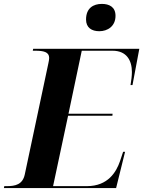

<svg xmlns="http://www.w3.org/2000/svg" viewBox="-48 -964 734 984"><path d="M461 -804C503 -804 544 -829 544 -883C544 -929 511 -944 474 -944C431 -944 393 -923 393 -864C393 -822 422 -804 461 -804ZM-28 0H547L593 -186H583L567 -138C548 -83 506 -10 397 -10H224L301 -371H528L529 -381H303L371 -704H529C601 -704 628 -654 628 -595C628 -575 625 -552 621 -528H631L666 -714H122L120 -704H133C175 -704 204 -698 204 -667C204 -659 202 -650 200 -640L79 -70C68 -18 30 -10 -13 -10H-26Z"/></svg>

Font: Noto Serif Display
Style: Bold Italic
Weight: 700
Italic angle: -12°
Designer: Monotype Design Team
Foundry: Monotype Imaging Inc.
Version: Version 2.009